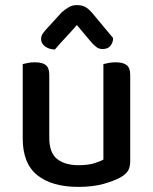

<svg xmlns="http://www.w3.org/2000/svg" viewBox="-20 -718 599 752"><path d="M69 -467Q76 -469 89 -471.5Q102 -474 117 -474Q146 -474 159.5 -463Q173 -452 173 -425V-178Q173 -120 203.5 -95.5Q234 -71 288 -71Q323 -71 347 -78Q371 -85 385 -93V-467Q393 -469 405.5 -471.5Q418 -474 433 -474Q462 -474 476 -463Q490 -452 490 -425V-88Q490 -66 483 -52Q476 -38 455 -25Q429 -10 386.5 2Q344 14 287 14Q184 14 126.5 -31.5Q69 -77 69 -176ZM281 -620Q257 -592 236 -570Q215 -548 195 -524Q171 -525 156 -536.5Q141 -548 141 -565Q141 -578 148.5 -588Q156 -598 169 -612L222 -670Q237 -683 250.5 -690.5Q264 -698 281 -698Q300 -698 313.5 -691Q327 -684 343 -665L423 -569Q423 -552 413 -539Q403 -526 382 -526Q368 -526 358.5 -533Q349 -540 339 -551Z"/></svg>

Font: Baloo Chettan 2 Medium
Style: Regular
Weight: 500
Designer: Maithili Shingre, Unnati Kotecha and Ek Type
Foundry: Ek Type
Version: Version 1.640;hotconv 1.0.111;makeotfexe 2.5.65597; ttfautoh